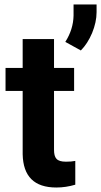

<svg xmlns="http://www.w3.org/2000/svg" viewBox="-20 -834 455 864"><path d="M343.8 -606.9C363.8 -627 380.9 -653.3 394.5 -685.5C407.7 -717.8 414.6 -749 414.6 -779.3V-814H311V-763.7C310.1 -722.2 297.9 -683.1 273.9 -645.5ZM82 -658.2V-528.3H4.9V-424.8H82V-140.1C84 -40 134.3 9.8 233.4 9.8C262.7 9.8 291 5.4 318.8 -2.9V-109.9C306.6 -107.4 293 -106.4 277.3 -106.4C234.9 -106.4 223.1 -122.1 223.1 -161.1V-424.8H313.5V-528.3H223.1V-658.2Z"/></svg>

Font: Roboto
Style: Bold
Weight: 700
Designer: Google
Version: Version 2.137; 2017